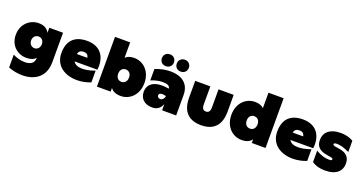

<svg xmlns="http://www.w3.org/2000/svg" viewBox="-43 -1629 5098 2691"><g transform="rotate(20 2506.0 -283.5)"><path d="M94 -23V169C160 195 233 209 303 209C478 209 638 121 638 -109V-547H433V-471C403 -529 351 -557 274 -557C144 -557 25 -456 25 -294C25 -132 144 -40 274 -40C335 -40 381 -56 412 -91V-84C412 -4 347 24 273 24C208 24 135 2 94 -23ZM335 -206C290 -206 254 -241 254 -294C254 -347 290 -381 335 -381C379 -381 414 -346 414 -294C414 -242 379 -206 335 -206Z M1045 11C1113 11 1184 -3 1249 -29V-204C1177 -177 1113 -165 1061 -165C994 -165 947 -186 928 -225H1268C1270 -244 1271 -262 1271 -279C1271 -462 1161 -556 996 -556C824 -556 713 -470 713 -274C713 -79 870 11 1045 11ZM1077 -333H922C931 -380 964 -395 1001 -395C1040 -395 1072 -380 1077 -333Z M1698 10C1834 10 1951 -98 1951 -274C1951 -450 1834 -557 1698 -557C1642 -557 1599 -542 1568 -512V-742H1342V0H1547V-55C1578 -11 1627 10 1698 10ZM1641 -180C1596 -180 1560 -212 1560 -273C1560 -333 1596 -365 1641 -365C1686 -365 1722 -333 1722 -273C1722 -212 1686 -180 1641 -180Z M2314 0H2524V-304C2524 -490 2387 -554 2242 -554C2163 -554 2081 -535 2015 -508V-337C2064 -358 2129 -376 2188 -376C2249 -376 2297 -363 2298 -317L2280 -320C2249 -325 2221 -327 2196 -327C2045 -327 1983 -251 1983 -160C1983 -66 2040 10 2169 10C2232 10 2283 -16 2314 -92ZM2373 -599C2424 -599 2463 -634 2463 -687C2463 -740 2424 -776 2373 -776C2322 -776 2283 -740 2283 -687C2283 -634 2322 -599 2373 -599ZM2151 -599C2202 -599 2241 -634 2241 -687C2241 -740 2202 -776 2151 -776C2100 -776 2061 -740 2061 -687C2061 -634 2100 -599 2151 -599ZM2190 -178C2190 -198 2202 -215 2239 -215C2248 -215 2260 -214 2273 -211L2297 -206C2291 -163 2262 -139 2236 -139C2209 -139 2190 -155 2190 -178Z M2896 10C3020 10 3183 -37 3183 -295V-547H2957V-278C2957 -216 2934 -194 2896 -194C2858 -194 2835 -216 2835 -278V-547H2609V-295C2609 -37 2772 10 2896 10Z M3501 10C3572 10 3621 -11 3652 -55V0H3857V-742H3631V-512C3600 -542 3557 -557 3501 -557C3365 -557 3248 -450 3248 -274C3248 -98 3365 10 3501 10ZM3558 -180C3513 -180 3477 -212 3477 -273C3477 -333 3513 -365 3558 -365C3603 -365 3639 -333 3639 -273C3639 -212 3603 -180 3558 -180Z M4264 11C4332 11 4403 -3 4468 -29V-204C4396 -177 4332 -165 4280 -165C4213 -165 4166 -186 4147 -225H4487C4489 -244 4490 -262 4490 -279C4490 -462 4380 -556 4215 -556C4043 -556 3932 -470 3932 -274C3932 -79 4089 11 4264 11ZM4296 -333H4141C4150 -380 4183 -395 4220 -395C4259 -395 4291 -380 4296 -333Z M4745 12C4916 12 4991 -69 4991 -178C4991 -390 4734 -323 4734 -375C4734 -388 4743 -397 4779 -397C4821 -397 4883 -384 4966 -344V-511C4914 -544 4847 -559 4781 -559C4612 -559 4534 -477 4534 -368C4534 -159 4792 -222 4792 -171C4792 -159 4785 -150 4748 -150C4695 -150 4627 -166 4550 -212V-43C4607 -2 4676 12 4745 12Z"/></g></svg>

Font: Chess Sans Black
Style: Regular
Weight: 900
Designer: Wolf Bōese
Foundry: Wolf Bōese
Version: Version 7.223;Glyphs 3.3 (3306)